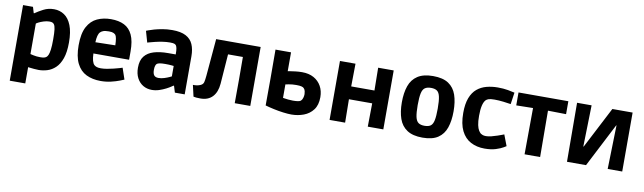

<svg xmlns="http://www.w3.org/2000/svg" viewBox="-42 -1161 6322 1886"><g transform="rotate(10 3118.5 -218.0)"><path d="M74 166V-588H173L191 -528H196Q229 -551 276.5 -576Q324 -601 382 -601Q439 -601 484.5 -570.5Q530 -540 556 -474.5Q582 -409 582 -304Q582 -207 560 -145Q538 -83 501.5 -48.5Q465 -14 421.5 -0.5Q378 13 335 13Q313 13 288 10.5Q263 8 246 6Q229 4 229 4V166ZM329 -113Q352 -113 365 -116Q378 -119 388 -126Q398 -133 406 -150.5Q414 -168 419 -205Q424 -242 424 -308Q424 -374 419.5 -407.5Q415 -441 405 -455Q399 -464 388.5 -469Q378 -474 358 -474Q331 -474 301 -464.5Q271 -455 250 -444Q229 -433 229 -430V-127Q229 -127 259.5 -120Q290 -113 329 -113Z M952 14Q871 14 809.5 -16Q748 -46 714 -114Q680 -182 680 -295Q680 -413 716 -479.5Q752 -546 813 -574Q874 -602 950 -602Q1028 -602 1082 -575Q1136 -548 1164.5 -487Q1193 -426 1193 -323V-240H837Q840 -153 868 -128Q878 -119 893.5 -114Q909 -109 934 -109Q961 -109 994 -114.5Q1027 -120 1058.5 -128Q1090 -136 1113 -142.5Q1136 -149 1144 -152L1182 -40Q1173 -36 1138.5 -22.5Q1104 -9 1055.5 2.5Q1007 14 952 14ZM864 -454Q840 -429 837 -352L1035 -356Q1033 -436 1017 -458Q1010 -466 996 -473Q982 -480 950 -480Q912 -480 893 -472.5Q874 -465 864 -454Z M1463 13Q1415 13 1376.5 -9.5Q1338 -32 1315 -75Q1292 -118 1292 -179Q1292 -252 1325 -293.5Q1358 -335 1418 -353Q1478 -371 1560 -371H1635Q1635 -414 1631 -432Q1627 -450 1622 -458Q1618 -465 1606.5 -471Q1595 -477 1560 -477Q1524 -477 1485.5 -471Q1447 -465 1414 -457Q1381 -449 1360 -443Q1339 -437 1339 -437L1307 -549Q1307 -549 1327.5 -557Q1348 -565 1383.5 -575Q1419 -585 1464.5 -593Q1510 -601 1561 -601Q1647 -601 1697 -574.5Q1747 -548 1768.5 -498.5Q1790 -449 1790 -380V0H1692L1672 -65H1666Q1666 -65 1648.5 -53Q1631 -41 1602 -26Q1573 -11 1537 1Q1501 13 1463 13ZM1508 -114Q1536 -114 1565.5 -123.5Q1595 -133 1615 -142.5Q1635 -152 1635 -152V-256Q1635 -256 1611 -258.5Q1587 -261 1549 -261Q1483 -261 1467 -246Q1460 -240 1455 -225.5Q1450 -211 1450 -185Q1450 -148 1463.5 -131Q1477 -114 1508 -114Z M1879 7 1853 -106Q1873 -105 1892.5 -108Q1912 -111 1929 -119Q1953 -130 1958.5 -152.5Q1964 -175 1968 -218L2000 -588H2444V0H2289L2290 -236L2289 -461H2141L2119 -164Q2112 -79 2068.5 -33Q2025 13 1949 13Q1900 13 1879 7Z M2856 13Q2822 13 2774.5 7Q2727 1 2678.5 -9.5Q2630 -20 2592 -31L2593 -296L2592 -588H2747V-400Q2747 -400 2768 -403.5Q2789 -407 2822 -411Q2855 -415 2889 -415Q2957 -415 3005.5 -388Q3054 -361 3080.5 -313.5Q3107 -266 3107 -204Q3107 -125 3071 -77.5Q3035 -30 2977.5 -8.5Q2920 13 2856 13ZM2846 -124Q2908 -124 2924 -137Q2937 -148 2943 -168Q2949 -188 2949 -206Q2949 -217 2945.5 -234.5Q2942 -252 2930 -264Q2923 -272 2905.5 -276.5Q2888 -281 2853 -281Q2812 -281 2779.5 -274.5Q2747 -268 2747 -268V-134Q2747 -134 2762 -131.5Q2777 -129 2800 -126.5Q2823 -124 2846 -124Z M3235 0V-588H3390L3387 -361H3619L3616 -588H3771V0H3616L3619 -233H3387L3390 0Z M4163 13Q4066 13 4009 -24.5Q3952 -62 3928 -131Q3904 -200 3904 -294Q3904 -389 3928 -457.5Q3952 -526 4009 -563.5Q4066 -601 4163 -601Q4261 -601 4317 -563.5Q4373 -526 4396.5 -457.5Q4420 -389 4420 -294Q4420 -200 4396.5 -131Q4373 -62 4317 -24.5Q4261 13 4163 13ZM4163 -105Q4202 -105 4223.5 -120.5Q4245 -136 4253.5 -177Q4262 -218 4262 -294Q4262 -371 4253 -412Q4244 -453 4222.5 -468Q4201 -483 4163 -483Q4125 -483 4102.5 -468Q4080 -453 4071 -412Q4062 -371 4062 -294Q4062 -218 4071 -177Q4080 -136 4102 -120.5Q4124 -105 4163 -105Z M4782 13Q4704 13 4644 -18.5Q4584 -50 4550 -118Q4516 -186 4516 -296Q4516 -387 4539 -446.5Q4562 -506 4602.5 -539.5Q4643 -573 4696 -587Q4749 -601 4808 -601Q4864 -601 4909.5 -593Q4955 -585 4977 -579L4960 -462Q4931 -467 4884.5 -472.5Q4838 -478 4797 -478Q4755 -478 4737.5 -471.5Q4720 -465 4711 -456Q4674 -417 4674 -296Q4674 -238 4681.5 -203.5Q4689 -169 4700.5 -151Q4712 -133 4722 -125Q4728 -121 4740.5 -115.5Q4753 -110 4775 -110Q4799 -110 4828.5 -117.5Q4858 -125 4886 -134.5Q4914 -144 4932 -151Q4950 -158 4950 -158L4992 -48Q4992 -48 4966.5 -32.5Q4941 -17 4894 -2Q4847 13 4782 13Z M5180 0 5183 -462 5016 -459V-588H5513V-459L5332 -462L5335 0Z M5603 0 5600 -588H5745L5735 -176H5739L5952 -588H6154V0H6009L6020 -436H6017L5793 0Z"/></g></svg>

Font: Ruda SemiBold
Style: Bold
Weight: 900
Designer: Mariela Monsalve and Angelina Sanchez
Foundry: Mariela Monsalve and Angelina Sanchez
Version: Version 2.000